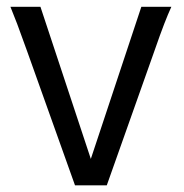

<svg xmlns="http://www.w3.org/2000/svg" viewBox="-20 -555 552 575"><path d="M204.6 0 61.5 -400.9Q42.5 -454.1 31.5 -483.2Q20.5 -512.2 11.2 -534.7H101.1L252 -79.1L403.3 -534.7H493.2Q482.9 -512.2 471.7 -483.2Q460.4 -454.1 441.9 -400.9L299.8 0Z"/></svg>

Font: Harmattan Medium
Style: Regular
Weight: 500
Designer: George W. Nuss III and SIL International
Foundry: SIL International
Version: Version 4.000